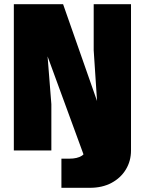

<svg xmlns="http://www.w3.org/2000/svg" viewBox="-20 -718 690 916"><path d="M380 23 207 -449 225 -221V0H46V-698H281L443 -236L427 -478V-698H605V0ZM273 178V39H310Q349 39 370.5 25Q392 11 392 -24V-84H605V0Q605 50 580.5 90.5Q556 131 512 154.5Q468 178 409 178Z"/></svg>

Font: Azeret Mono ExtraBold
Style: Regular
Weight: 800
Designer: Martin Vácha
Foundry: Displaay
Version: Version 1.002